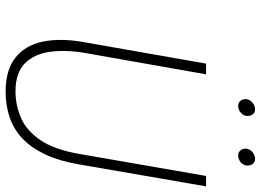

<svg xmlns="http://www.w3.org/2000/svg" viewBox="-142 -772 926 682"><g transform="rotate(90 321.0 -431.0)"><path d="M305 12Q228.5 12 184.8 -22.8Q141 -57.5 128 -119.2Q115 -181 129 -262L206 -700H244L168 -269Q156.5 -202 164 -146Q171.5 -90 205 -56.5Q238.5 -23 305 -23Q352 -23 397 -41.8Q442 -60.5 476.5 -109.8Q511 -159 527 -251L605 -700H642L564 -249Q552 -179 528.8 -129.2Q505.5 -79.5 472.5 -48.2Q439.5 -17 397.5 -2.5Q355.5 12 305 12ZM532 -814Q521.5 -814 514.8 -821.5Q508 -829 508 -840Q508 -853.5 519.2 -863.8Q530.5 -874 544 -874Q555.5 -874 561.8 -866.2Q568 -858.5 568 -847Q568 -838 563 -830.5Q558 -823 549.8 -818.5Q541.5 -814 532 -814ZM356 -814Q345.5 -814 338.8 -821.5Q332 -829 332 -840Q332 -849 337.2 -856.8Q342.5 -864.5 350.8 -869.2Q359 -874 368 -874Q379.5 -874 385.8 -866.2Q392 -858.5 392 -847Q392 -834.5 381.2 -824.2Q370.5 -814 356 -814Z"/></g></svg>

Font: Overpass Thin
Style: Italic
Weight: 250
Italic angle: -10°
Designer: Delve Withrington, Dave Bailey, Thomas Jockin
Foundry: Delve Fonts LLC
Version: Version 4.000